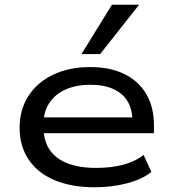

<svg xmlns="http://www.w3.org/2000/svg" viewBox="-20 -784 726 813"><path d="M381 9Q283 9 211.5 -21Q140 -51 101.5 -108Q63 -165 63 -243Q63 -319 100 -377Q137 -435 204.5 -467.5Q272 -500 362 -500Q446 -500 506.5 -470.5Q567 -441 599.5 -385.5Q632 -330 632 -253V-220H142V-287H564L541 -269Q541 -346 494.5 -385.5Q448 -425 363 -425Q302 -425 257.5 -405Q213 -385 188.5 -347.5Q164 -310 164 -257V-248Q164 -191 188.5 -152.5Q213 -114 263 -93.5Q313 -73 388 -73Q449 -73 500 -86Q551 -99 588 -128L621 -56Q583 -25 518.5 -8Q454 9 381 9ZM325 -555 454 -764H569L404 -555Z"/></svg>

Font: Nunito Sans 10pt Expanded Medium
Style: Regular
Weight: 500
Width: 7
Designer: Vernon Adams
Foundry: Vernon Adams
Version: Version 3.101;gftools[0.9.27]